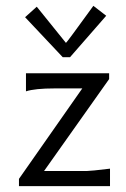

<svg xmlns="http://www.w3.org/2000/svg" viewBox="-20 -638 433 658"><path d="M300 -618 344 -584 220 -442H195L66 -579L106 -615L206 -491Q208 -491 300 -618ZM357 -60V0H45V-25L262 -335H167Q100 -335 69 -325V-387H354V-367L131 -52H278Q291 -52 357 -60Z"/></svg>

Font: GFS Neohellenic Rg
Style: Regular
Weight: 400
Designer: Takis Katsoulidis and George D. Matthiopoulos
Foundry: Takis Katsoulidis and George D. Matthiopoulos
Version: Version 1.0